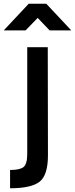

<svg xmlns="http://www.w3.org/2000/svg" viewBox="-35 -938 402 1029"><path d="M19 71V-27Q72 -27 91.5 -43Q111 -59 111 -114V-685H221L222 -106Q222 1 177 36Q132 71 19 71ZM-15 -775 119 -918H213L347 -775H231L167 -842L102 -775Z"/></svg>

Font: TitilliumWebSemiBold
Style: Bold
Weight: 600
Version: Version 1.001;PS 57.000;hotconv 1.0.70;makeotf.lib2.5.55311